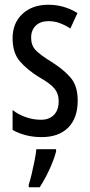

<svg xmlns="http://www.w3.org/2000/svg" viewBox="-20 -567 379 808"><path d="M307 -144Q307 -70 267 -30Q227 10 155 10Q118 10 87 1.5Q56 -7 33 -20V-104Q55 -86 87 -74.5Q119 -63 152 -63Q187 -63 207 -83.5Q227 -104 227 -141Q227 -173 208.5 -195Q190 -217 145 -242Q95 -273 64 -308.5Q33 -344 33 -406Q33 -470 74.5 -508.5Q116 -547 183 -547Q250 -547 306 -512L276 -447Q255 -461 232 -469.5Q209 -478 184 -478Q150 -478 130.5 -459Q111 -440 111 -408Q111 -376 130 -356Q149 -336 196 -307Q246 -276 276.5 -241Q307 -206 307 -144ZM216 71Q206 108 186.5 149.5Q167 191 147 221H101V210Q107 192 113.5 164.5Q120 137 125.5 109Q131 81 133 61H216Z"/></svg>

Font: Noto Sans Bengali ExtraCondensed
Style: Regular
Weight: 400
Width: 2
Designer: Jelle Bosma - Monotype Design Team
Foundry: Monotype Imaging Inc.
Version: Version 2.003; ttfautohint (v1.8.4.7-5d5b)